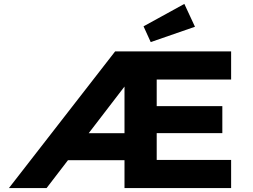

<svg xmlns="http://www.w3.org/2000/svg" viewBox="-20 -963 1296 983"><path d="M25.6 0 569.6 -700H1163.3V-555.9H782.3V-419.5H1118.3V-281.3H782.3V-144.1H1163.3V0H617.4V-142.7H312L415.1 -281H617.4V-565L644.4 -555L218.4 0ZM751.6 -747.5 714.9 -828.2 923.8 -943 978.2 -826Z"/></svg>

Font: Lexend Exa
Style: Regular
Weight: 400
Designer: Bonnie Shaver-Troup, Thomas Jockin
Foundry: Lexend
Version: Version 1.007